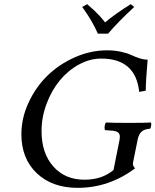

<svg xmlns="http://www.w3.org/2000/svg" viewBox="-20 -904 756 934"><path d="M501 -659.2Q537.6 -659.2 569.1 -652.1Q600.6 -645 618.4 -636.5Q636.2 -627.9 657.7 -620.8Q679.2 -613.8 698.2 -613.8Q689 -507.8 689 -462.9L657.2 -457Q640.1 -619.1 472.2 -619.1Q416.5 -619.1 363 -589.6Q309.6 -560.1 270 -511.7Q230.5 -463.4 206.3 -398.4Q182.1 -333.5 182.1 -266.1Q182.1 -158.7 239.3 -94.2Q296.4 -29.8 391.1 -29.8Q476.6 -29.8 532.2 -77.1L562 -226.1Q563 -230 563 -238.8Q563 -253.9 553 -260.7Q543 -267.6 518.1 -269L490.2 -271Q485.4 -291.5 495.1 -308.1Q523.9 -306.2 607.9 -306.2Q688 -306.2 713.9 -308.1Q716.8 -305.2 715.3 -293.5Q713.9 -281.7 710 -277.8Q683.6 -276.4 669.4 -264.2Q655.3 -252 649.9 -226.1L627 -112.8Q624.5 -97.7 637.2 -85Q509.8 9.8 357.9 9.8Q233.9 9.8 158.9 -61.3Q84 -132.3 84 -251Q84 -329.1 118.7 -404.3Q153.3 -479.5 210 -535.2Q266.6 -590.8 343.5 -625Q420.4 -659.2 501 -659.2ZM505.9 -740.2H456.1Q429.7 -801.8 379.9 -870.1L403.8 -883.8Q424.8 -865.7 436.3 -855.2Q447.8 -844.7 463.1 -828.4Q478.5 -812 491.2 -794.9Q540 -836.4 616.2 -883.8L632.8 -870.1Q548.8 -792 505.9 -740.2Z"/></svg>

Font: Common Serif News
Style: Italic
Weight: 450
Italic angle: -12°
Designer: Philipp H. Poll, Khaled Hosny
Foundry: Stefan Peev, Context Ltd.
Version: Version 1.026